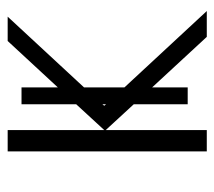

<svg xmlns="http://www.w3.org/2000/svg" viewBox="-50 -522 572 513"><g transform="rotate(-90 236.5 -266.0)"><path d="M259 -495V-398L383 -532H448L259 -328V-220L463 0H394L259 -146V-51H214V-195L145 -270V0H88V-532H145V-274L214 -349V-495ZM210 -274 214 -269V-279Z"/></g></svg>

Font: Noto Sans Light
Style: Regular
Weight: 300
Designer: Monotype Design Team
Foundry: Monotype Imaging Inc.
Version: Version 2.007